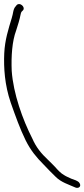

<svg xmlns="http://www.w3.org/2000/svg" viewBox="-63 -694 417 951"><path d="M-10 -186C14 -118 36 -56 64 1C89 51 117 85 153 121C174 143 193 163 213 182C240 209 275 219 311 235C327 241 341 229 331 213C323 200 304 197 290 191C278 185 266 181 254 173C239 165 222 147 210 133C201 123 188 111 174 97C142 67 116 36 97 -8C49 -102 3 -230 -5 -343C-8 -415 -3 -490 17 -543C26 -571 34 -596 39 -622C40 -629 42 -633 44 -636L51 -643C54 -646 55 -651 54 -656C52 -665 41 -674 32 -674C22 -674 19 -668 15 -663C1 -649 3 -627 -5 -604C-21 -551 -39 -496 -42 -429C-45 -358 -40 -274 -10 -186Z"/></svg>

Font: Stray Cat
Style: OpObl
Weight: 400
Version: Version 1.0